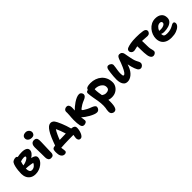

<svg xmlns="http://www.w3.org/2000/svg" viewBox="286 -2257 4021 4021"><g transform="rotate(-45 2296.5 -246.0)"><path d="M251 19Q179 19 131.5 -10.5Q84 -40 60.5 -90Q37 -140 37 -200Q37 -244 42.5 -297Q48 -350 59.5 -399.5Q71 -449 91 -482Q103 -502 132.5 -514.5Q162 -527 192 -527Q223 -527 234 -502Q270 -510 303.5 -513Q337 -516 366 -516Q438 -516 479 -493Q520 -470 520 -425Q520 -387 492.5 -351.5Q465 -316 418 -287Q468 -278 499.5 -256Q531 -234 531 -195Q531 -156 508 -118Q485 -80 445 -49Q405 -18 354.5 0.5Q304 19 251 19ZM315 -406Q287 -406 262.5 -400.5Q238 -395 218 -388Q211 -368 204.5 -344.5Q198 -321 193 -294Q232 -298 270.5 -313Q309 -328 334.5 -347.5Q360 -367 360 -384Q360 -406 315 -406ZM184 -193Q184 -154 200 -125Q216 -96 254 -96Q294 -96 328.5 -121.5Q363 -147 378 -186Q354 -192 319.5 -197.5Q285 -203 248.5 -207Q212 -211 184 -211Q184 -203 184 -193Z M729 -577Q678 -577 646.5 -603.5Q615 -630 615 -668Q615 -709 643 -731Q671 -753 714 -753Q747 -753 770.5 -738Q794 -723 806 -701Q818 -679 818 -657Q818 -628 798 -602.5Q778 -577 729 -577ZM717 10Q673 10 653.5 -18.5Q634 -47 634 -89Q634 -154 633 -198.5Q632 -243 631.5 -276Q631 -309 630 -338Q629 -367 629 -400Q629 -447 652.5 -480Q676 -513 729 -513Q764 -513 784.5 -490.5Q805 -468 805 -421Q806 -401 805 -366Q804 -331 802.5 -288.5Q801 -246 799.5 -203.5Q798 -161 797 -125Q796 -89 796 -67Q796 -34 777 -12Q758 10 717 10Z M1440 158Q1404 158 1389 135.5Q1374 113 1374 84Q1374 68 1378.5 44Q1383 20 1387 -4Q1375 -5 1362 -5Q1308 -5 1246 -4Q1184 -3 1123.5 -0.5Q1063 2 1015 6Q1019 35 1023.5 64.5Q1028 94 1028 110Q1028 131 1011.5 143Q995 155 973 155Q934 155 908 130Q882 105 875 67Q871 47 869.5 25.5Q868 4 868 -16Q868 -49 877 -77Q886 -105 924 -113Q938 -116 958 -119Q968 -147 984 -190.5Q1000 -234 1020 -281Q1040 -328 1060 -367Q1093 -428 1121 -461.5Q1149 -495 1175 -508.5Q1201 -522 1228 -522Q1255 -522 1282 -503.5Q1309 -485 1337 -430Q1354 -397 1374.5 -347.5Q1395 -298 1414.5 -242.5Q1434 -187 1448 -132Q1451 -132 1455 -132Q1502 -128 1524.5 -109Q1547 -90 1547 -52Q1547 -23 1539.5 13Q1532 49 1518 82Q1504 115 1484 136.5Q1464 158 1440 158ZM1152 -239Q1139 -211 1128 -184Q1117 -157 1108 -133Q1201 -138 1294 -138Q1277 -197 1254.5 -254Q1232 -311 1213 -351Q1184 -311 1152 -239Z M1692 10Q1639 10 1624.5 -52Q1610 -114 1610 -225Q1610 -250 1612.5 -284Q1615 -318 1618 -353.5Q1621 -389 1621 -419Q1621 -427 1620.5 -436.5Q1620 -446 1620 -455Q1620 -479 1633 -495Q1646 -511 1665 -518.5Q1684 -526 1701 -526Q1738 -526 1755 -498.5Q1772 -471 1772 -430Q1772 -410 1770.5 -389Q1769 -368 1767 -346Q1790 -370 1825.5 -400.5Q1861 -431 1903.5 -459.5Q1946 -488 1989 -507Q2032 -526 2070 -526Q2101 -526 2121.5 -502Q2142 -478 2142 -452Q2142 -424 2119.5 -403Q2097 -382 2065 -369Q2008 -347 1966.5 -322.5Q1925 -298 1902 -279Q1879 -260 1879 -252Q1879 -243 1905.5 -224Q1932 -205 1976.5 -182.5Q2021 -160 2075 -141Q2103 -130 2127 -112.5Q2151 -95 2151 -70Q2151 -40 2128 -13.5Q2105 13 2069 13Q2039 13 1997.5 -3Q1956 -19 1911 -44Q1866 -69 1826.5 -97.5Q1787 -126 1760 -151Q1764 -114 1769 -90.5Q1774 -67 1774 -50Q1774 -20 1748 -5Q1722 10 1692 10Z M2330 261Q2301 261 2275 238.5Q2249 216 2249 167Q2249 139 2253 118Q2257 97 2261.5 72.5Q2266 48 2266 8Q2266 -66 2255 -133.5Q2244 -201 2231.5 -267.5Q2219 -334 2214 -406Q2213 -429 2227 -442.5Q2241 -456 2265 -456H2266Q2272 -493 2307 -507Q2342 -521 2406 -521Q2476 -521 2537.5 -499.5Q2599 -478 2646.5 -436.5Q2694 -395 2721 -335Q2748 -275 2748 -198Q2748 -147 2719.5 -99Q2691 -51 2639 -20.5Q2587 10 2514 10Q2466 10 2423 -6Q2425 21 2425 46Q2425 99 2418.5 148.5Q2412 198 2392 229.5Q2372 261 2330 261ZM2377 -363Q2377 -311 2383.5 -263.5Q2390 -216 2398 -171Q2415 -160 2436.5 -149Q2458 -138 2490 -138Q2534 -138 2561 -157Q2588 -176 2588 -221Q2588 -268 2559 -301Q2530 -334 2487 -351Q2444 -368 2402 -368Q2396 -368 2389.5 -367Q2383 -366 2377 -365Z M2981 12Q2928 12 2898 -16.5Q2868 -45 2855.5 -90.5Q2843 -136 2843 -187Q2843 -229 2847 -280Q2851 -331 2857 -377.5Q2863 -424 2868 -450Q2874 -484 2890 -502Q2906 -520 2927 -520Q2961 -520 2989 -497Q3017 -474 3017 -444Q3017 -423 3010.5 -384.5Q3004 -346 2997.5 -302Q2991 -258 2991 -218Q2991 -191 2994.5 -166Q2998 -141 3016 -141Q3040 -141 3066.5 -180Q3093 -219 3120 -279Q3142 -324 3156.5 -367Q3171 -410 3184 -445Q3197 -480 3214 -500.5Q3231 -521 3257 -521Q3297 -521 3319.5 -498.5Q3342 -476 3347 -442Q3351 -416 3358.5 -377Q3366 -338 3373.5 -300.5Q3381 -263 3387 -242Q3399 -196 3414 -166.5Q3429 -137 3440 -115.5Q3451 -94 3451 -71Q3451 -40 3426.5 -15.5Q3402 9 3370 9Q3327 9 3301.5 -36Q3276 -81 3254 -160Q3244 -201 3234 -247Q3226 -225 3218 -202Q3178 -96 3112.5 -42Q3047 12 2981 12Z M3745 12Q3700 12 3676 -36Q3664 -59 3658 -96Q3652 -133 3649.5 -176Q3647 -219 3647 -260Q3647 -293 3646 -321Q3645 -349 3644 -372Q3602 -365 3575.5 -357Q3549 -349 3525 -349Q3494 -349 3470.5 -371Q3447 -393 3447 -424Q3447 -468 3496 -486Q3530 -500 3594.5 -512Q3659 -524 3757 -524Q3813 -524 3858 -521.5Q3903 -519 3954 -511Q3988 -506 4009 -488.5Q4030 -471 4030 -444Q4030 -416 4007 -393Q3984 -370 3950 -370Q3928 -370 3884.5 -374.5Q3841 -379 3794 -380Q3795 -344 3796.5 -300.5Q3798 -257 3798 -222Q3798 -176 3804 -145.5Q3810 -115 3816.5 -94.5Q3823 -74 3823 -57Q3823 -27 3797.5 -7.5Q3772 12 3745 12Z M4284 10Q4197 10 4141 -18.5Q4085 -47 4058.5 -96.5Q4032 -146 4032 -210Q4032 -264 4052.5 -318.5Q4073 -373 4111 -418.5Q4149 -464 4202.5 -491.5Q4256 -519 4322 -519Q4408 -519 4461 -476Q4514 -433 4514 -349Q4514 -292 4479 -256Q4444 -220 4386 -202.5Q4328 -185 4258 -185Q4234 -185 4214.5 -189Q4195 -193 4181 -201Q4181 -195 4181 -190Q4181 -154 4201.5 -135.5Q4222 -117 4273 -117Q4331 -117 4370 -127.5Q4409 -138 4435.5 -152Q4462 -166 4481.5 -177Q4501 -188 4520 -188Q4558 -188 4558 -139Q4558 -104 4523.5 -69.5Q4489 -35 4427.5 -12.5Q4366 10 4284 10ZM4324 -385Q4281 -385 4247.5 -354Q4214 -323 4196 -276Q4205 -275 4216 -274Q4227 -273 4242 -273Q4275 -273 4305 -281.5Q4335 -290 4354 -305.5Q4373 -321 4373 -341Q4373 -385 4324 -385Z"/></g></svg>

Font: Shantell Sans Normal
Style: Bold
Weight: 700
Designer: Stephen Nixon, Anya Danilova, Shantell Martin
Foundry: Arrow Type
Version: Version 1.009;[a7da0bfa3]